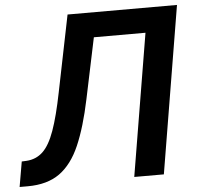

<svg xmlns="http://www.w3.org/2000/svg" viewBox="-73 -780 853 833"><g transform="rotate(-5 353.5 -363.5)"><path d="M-21 0 -2.1 -109.4 18.5 -110.4Q60.7 -112.9 90 -140.6Q119.3 -168.3 141.3 -229.9Q163.4 -291.5 183.9 -394.5L251.4 -727.3H728L607.2 0H478.3L581.3 -619H356.5L300.8 -353.7Q275.9 -234.4 241.8 -155.9Q207.7 -77.4 153.8 -38.7Q99.8 0 14.6 0Z"/></g></svg>

Font: Inter UI Semi Bold
Style: Italic
Weight: 600
Italic angle: -9.39999°
Designer: Rasmus Andersson
Foundry: rsms
Version: 3.2;8d6f07862